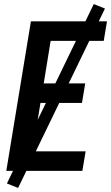

<svg xmlns="http://www.w3.org/2000/svg" viewBox="-20 -840 546 944"><path d="M11 0 132 -735H506L490 -639H229L195 -430H399L383 -334H179L140 -96H401L385 0ZM69 84 14 62 441 -820 496 -798Z"/></svg>

Font: Iosevka Term Curly Oblique
Style: Bold
Weight: 700
Italic angle: -9°
Designer: Belleve Invis
Foundry: Belleve Invis
Version: Version 32.3.0